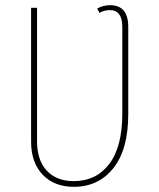

<svg xmlns="http://www.w3.org/2000/svg" viewBox="-20 -711 615 741"><path d="M475 -607V-271Q475 -134 417.5 -62Q360 10 265 10Q189 10 144.5 -37Q100 -84 100 -164V-681H123V-166Q123 -93 160.5 -52.5Q198 -12 265 -12Q351 -12 401.5 -78Q452 -144 452 -273V-607Q452 -672 404 -672Q381 -672 364 -661L355 -678Q378 -691 405 -691Q475 -691 475 -607Z"/></svg>

Font: Fira Sans Condensed Thin
Style: Regular
Weight: 250
Width: 3
Designer: Carrois Corporate & Edenspiekermann AG
Foundry: Carrois Corporate GbR & Edenspiekermann AG
Version: Version 4.203